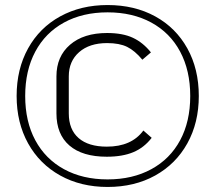

<svg xmlns="http://www.w3.org/2000/svg" viewBox="-20 -731 854 762"><path d="M46 -350Q46 -457 91.5 -539Q137 -621 219 -666Q301 -711 407 -711Q514 -711 596 -666Q678 -621 723.5 -539Q769 -457 769 -350Q769 -244 723.5 -162Q678 -80 596 -34.5Q514 11 407 11Q301 11 219 -34.5Q137 -80 91.5 -162Q46 -244 46 -350ZM735 -350Q735 -451 695 -526Q655 -601 580.5 -641.5Q506 -682 407 -682Q308 -682 234 -641.5Q160 -601 120 -526Q80 -451 80 -350Q80 -249 120 -174.5Q160 -100 234 -59.5Q308 -19 407 -19Q506 -19 580.5 -59.5Q655 -100 695 -174.5Q735 -249 735 -350ZM204 -281V-428Q204 -507 258 -553.5Q312 -600 405 -600Q467 -600 507.5 -581Q548 -562 579 -523L545 -494Q515 -530 484.5 -545Q454 -560 405 -560Q335 -560 294 -524Q253 -488 253 -428V-281Q253 -217 292 -183Q331 -149 404 -149Q502 -149 549 -213L582 -184Q552 -145 509 -127Q466 -109 404 -109Q307 -109 255.5 -153.5Q204 -198 204 -281Z"/></svg>

Font: KoHo Light
Style: Regular
Weight: 300
Version: Version 1.000; ttfautohint (v1.6)